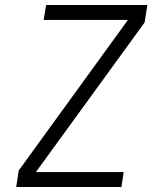

<svg xmlns="http://www.w3.org/2000/svg" viewBox="-20 -750 640 770"><path d="M45 0 55 -66 493 -670H155L165 -730H571L560 -660L124 -60H476L467 0Z"/></svg>

Font: JetBrains Mono NL ExtraLight
Style: Italic
Weight: 200
Italic angle: -9°
Monospace: yes
Designer: Philipp Nurullin, Konstantin Bulenkov
Foundry: JetBrains
Version: Version 2.305; ttfautohint (v1.8.4.7-5d5b)